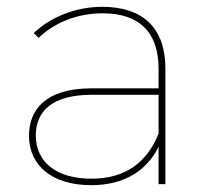

<svg xmlns="http://www.w3.org/2000/svg" viewBox="-20 -540 609 563"><path d="M445 -148C411 -64 348 -16 248 -16C145 -16 85 -65 85 -143C85 -212 131 -262 248 -262H445ZM248 3C345 3 412 -41 445 -110V0H465V-339C465 -457 400 -520 280 -520C202 -520 128 -490 79 -443L93 -429C138 -472 204 -501 281 -501C388 -501 445 -446 445 -338V-281H249C111 -281 65 -216 65 -142C65 -55 132 3 248 3Z"/></svg>

Font: Montserrat-Alt1 Thin
Style: Regular
Weight: 100
Designer: Differentunic
Foundry: Differentunic
Version: Version 7.222